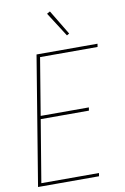

<svg xmlns="http://www.w3.org/2000/svg" viewBox="-103 -1019 705 1079"><g transform="rotate(-10 250.0 -480.0)"><path d="M24 0 145 -735H493L490 -717H162L108 -391H383L380 -373H105L46 -18H375L372 0ZM332 -811 243 -950 261 -960 346 -819Z"/></g></svg>

Font: Iosevka SS04 Thin Oblique
Style: Regular
Weight: 100
Italic angle: -9°
Monospace: yes
Designer: Belleve Invis
Foundry: Belleve Invis
Version: Version 19.0.0; ttfautohint (v1.8.4)